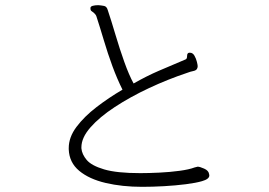

<svg xmlns="http://www.w3.org/2000/svg" viewBox="-20 -730 1040 743"><path d="M745 -85 733 -82Q712 -74 675 -69Q638 -64 597 -62Q556 -60 523 -60Q432 -60 383 -74.5Q334 -89 315.5 -111Q297 -133 295 -156V-160Q295 -197 330 -237Q365 -277 424.5 -316Q484 -355 556.5 -389Q629 -423 704 -448Q717 -453 727.5 -455Q738 -457 742 -463Q745 -468 745 -474Q745 -478 742 -490.5Q739 -503 732.5 -514.5Q726 -526 715 -526H712Q704 -525 704 -513.5Q704 -502 698 -500Q641 -476 594.5 -456Q548 -436 497 -407Q479 -440 461 -490.5Q443 -541 427 -595Q411 -649 397 -691Q393 -705 383 -707Q373 -709 361 -710Q348 -710 339 -707.5Q330 -705 330 -699Q330 -694 331 -691Q332 -688 337 -685Q342 -682 347 -676.5Q352 -671 353 -667Q367 -624 382 -573.5Q397 -523 415 -474Q433 -425 454 -383Q401 -352 353.5 -315.5Q306 -279 276 -239Q246 -199 246 -157V-152Q248 -101 286.5 -69Q325 -37 389 -22Q453 -7 530 -7Q570 -7 614.5 -9.5Q659 -12 698.5 -17Q738 -22 762 -29Q790 -37 790 -51Q790 -53 789.5 -54.5Q789 -56 789 -57Q787 -70 770 -77.5Q753 -85 745 -85Z"/></svg>

Font: Klee One
Style: Regular
Weight: 400
Designer: Fontworks Inc.
Foundry: Fontworks Inc.
Version: Version 1.100